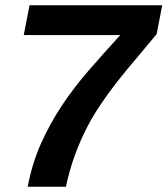

<svg xmlns="http://www.w3.org/2000/svg" viewBox="-20 -708 635 728"><path d="M92 -688H595L574 -579L495 -484Q367 -335 312 -229Q284 -175 263.5 -118.5Q243 -62 230 0H85Q102 -89 135.5 -164Q169 -239 214.5 -307.5Q260 -376 316.5 -441Q373 -506 436 -575H70Z"/></svg>

Font: Libra Sans Modern
Style: Bold Italic
Weight: 700
Italic angle: -12°
Foundry: Stefan Peev, Context Ltd
Version: Version 1.000